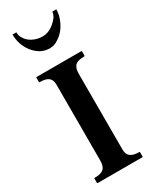

<svg xmlns="http://www.w3.org/2000/svg" viewBox="-242 -1021 867 1079"><g transform="rotate(-30 191.5 -481.0)"><path d="M337 -688H49C46 -689 45 -688 45 -685V-658C45 -655 46 -654 49 -654C94 -654 123 -641.2 123 -596V-104C123 -50.6 100.7 -34 48 -34C46 -34 45 -34 44 -32V-4C44 -3 44 -2 45 -2C46 0 47 0 48 0H336C338 0 339 0 340 -2V-30C340 -33 339 -34 336 -34C291 -34 262 -48.4 262 -93V-584C262 -637.6 284.4 -654 337 -654C339 -654 340 -654 340 -656C341 -656 341 -657 341 -658V-685C341 -686.9 338.7 -688 337 -688ZM193 -790C212 -790 230 -795 246 -806C264 -816 278 -829 292 -846C313.4 -874.5 334 -915.7 334 -962H308C308 -953 304 -942 298 -931C277.5 -902.8 241 -868 193 -868C144.7 -868 103.4 -891.1 86 -923C78 -934 75 -947 75 -962H50C50 -887.7 88.2 -832.1 136 -804C154 -795 173 -790 193 -790Z"/></g></svg>

Font: fbb
Style: Bold
Weight: 400
Designer: David J. Perry, Michael Sharpe
Version: Version 1.045